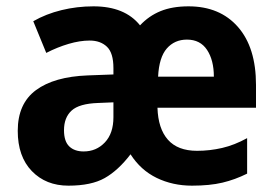

<svg xmlns="http://www.w3.org/2000/svg" viewBox="-20 -576 869 606"><path d="M575 -556Q674 -556 731 -491Q788 -426 788 -308V-236H477Q479 -170 510 -135Q541 -100 602 -100Q642 -100 681 -109Q720 -118 760 -140V-28Q722 -9 682 0.5Q642 10 586 10Q525 10 474.5 -14.5Q424 -39 392 -89Q353 -38 310.5 -14Q268 10 196 10Q125 10 80.5 -36Q36 -82 36 -163Q36 -249 93.5 -291.5Q151 -334 257 -338L338 -341V-361Q338 -409 317.5 -428.5Q297 -448 263 -448Q232 -448 196.5 -437.5Q161 -427 126 -409L85 -509Q125 -532 174 -544Q223 -556 275 -556Q374 -556 422 -496Q450 -526 487 -541Q524 -556 575 -556ZM570 -451Q531 -451 506.5 -423Q482 -395 479 -334H655Q655 -386 633.5 -418.5Q612 -451 570 -451ZM290 -251Q230 -249 206 -227Q182 -205 182 -165Q182 -130 198.5 -114Q215 -98 244 -98Q284 -98 311 -126.5Q338 -155 338 -206V-253Z"/></svg>

Font: Noto Sans Hebrew SemiCondensed
Style: Bold
Weight: 700
Width: 4
Designer: Monotype Design Team
Foundry: Monotype Imaging Inc.
Version: Version 2.004; ttfautohint (v1.8.4.7-5d5b)